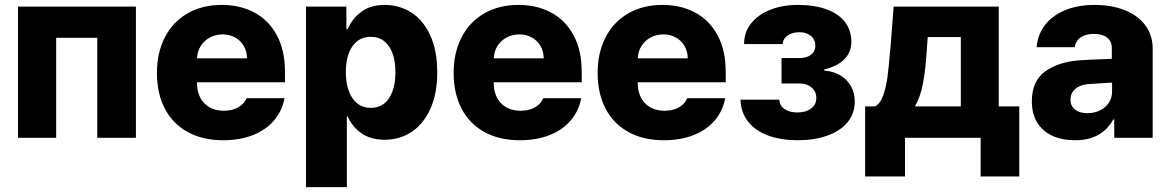

<svg xmlns="http://www.w3.org/2000/svg" viewBox="-20 -557 4727 776"><path d="M52.7 -530.3H529.3V0H373V-404.3H207V0H52.7Z M614.3 -262.7Q614.3 -344.2 646.5 -406.5Q678.7 -468.8 738 -502.9Q797.4 -537.1 876 -537.1Q951.2 -537.1 1009 -505.9Q1066.9 -474.6 1099.4 -413.6Q1131.8 -352.5 1131.8 -266.6V-224.6H776.4V-221.7Q776.4 -170.4 805.7 -139.9Q835 -109.4 884.8 -109.4Q918 -109.4 942.1 -122.8Q966.3 -136.2 976.6 -160.2H1129.9Q1120.1 -108.4 1087.4 -70.1Q1054.7 -31.7 1002.2 -11Q949.7 9.8 881.8 9.8Q799.3 9.8 739 -23.2Q678.7 -56.2 646.5 -117.4Q614.3 -178.7 614.3 -262.7ZM978.5 -321.3Q978 -349.1 965.3 -371.1Q952.6 -393.1 930.2 -405.5Q907.7 -418 879.9 -418Q851.1 -418 827.9 -405.3Q804.7 -392.6 791 -370.6Q777.3 -348.6 776.4 -321.3Z M1216.8 -530.3H1379.9V-439.5H1385.7Q1402.8 -481 1439.9 -509Q1477.1 -537.1 1535.2 -537.1Q1593.3 -537.1 1641.4 -507.1Q1689.5 -477.1 1718.3 -415.5Q1747.1 -354 1747.1 -264.6Q1747.1 -177.7 1719 -116.2Q1690.9 -54.7 1642.8 -23.4Q1594.7 7.8 1535.2 7.8Q1478 7.8 1440.4 -18.8Q1402.8 -45.4 1385.7 -85.9H1381.8V199.2H1216.8ZM1478.5 -121.1Q1526.4 -121.1 1552.2 -159.9Q1578.1 -198.7 1578.1 -265.6Q1578.1 -331.1 1552 -369.6Q1525.9 -408.2 1478.5 -408.2Q1431.2 -408.2 1404.5 -370.1Q1377.9 -332 1377.9 -265.6Q1377.9 -199.2 1404.5 -160.2Q1431.2 -121.1 1478.5 -121.1Z M1813.5 -262.7Q1813.5 -344.2 1845.7 -406.5Q1877.9 -468.8 1937.3 -502.9Q1996.6 -537.1 2075.2 -537.1Q2150.4 -537.1 2208.3 -505.9Q2266.1 -474.6 2298.6 -413.6Q2331.1 -352.5 2331.1 -266.6V-224.6H1975.6V-221.7Q1975.6 -170.4 2004.9 -139.9Q2034.2 -109.4 2084 -109.4Q2117.2 -109.4 2141.4 -122.8Q2165.5 -136.2 2175.8 -160.2H2329.1Q2319.3 -108.4 2286.6 -70.1Q2253.9 -31.7 2201.4 -11Q2148.9 9.8 2081.1 9.8Q1998.5 9.8 1938.2 -23.2Q1877.9 -56.2 1845.7 -117.4Q1813.5 -178.7 1813.5 -262.7ZM2177.7 -321.3Q2177.2 -349.1 2164.6 -371.1Q2151.9 -393.1 2129.4 -405.5Q2106.9 -418 2079.1 -418Q2050.3 -418 2027.1 -405.3Q2003.9 -392.6 1990.2 -370.6Q1976.6 -348.6 1975.6 -321.3Z M2395.5 -262.7Q2395.5 -344.2 2427.7 -406.5Q2460 -468.8 2519.3 -502.9Q2578.6 -537.1 2657.2 -537.1Q2732.4 -537.1 2790.3 -505.9Q2848.1 -474.6 2880.6 -413.6Q2913.1 -352.5 2913.1 -266.6V-224.6H2557.6V-221.7Q2557.6 -170.4 2586.9 -139.9Q2616.2 -109.4 2666 -109.4Q2699.2 -109.4 2723.4 -122.8Q2747.6 -136.2 2757.8 -160.2H2911.1Q2901.4 -108.4 2868.7 -70.1Q2835.9 -31.7 2783.4 -11Q2731 9.8 2663.1 9.8Q2580.6 9.8 2520.3 -23.2Q2460 -56.2 2427.7 -117.4Q2395.5 -178.7 2395.5 -262.7ZM2759.8 -321.3Q2759.3 -349.1 2746.6 -371.1Q2733.9 -393.1 2711.4 -405.5Q2689 -418 2661.1 -418Q2632.3 -418 2609.1 -405.3Q2585.9 -392.6 2572.3 -370.6Q2558.6 -348.6 2557.6 -321.3Z M3203.1 -102.5Q3236.8 -102.5 3258.1 -118.2Q3279.3 -133.8 3279.3 -161.1Q3279.3 -187 3260 -203.4Q3240.7 -219.7 3210.9 -219.7H3138.7V-322.3H3210.9Q3240.7 -322.3 3258.1 -335.9Q3275.4 -349.6 3275.4 -372.1Q3275.4 -396.5 3257.8 -411.6Q3240.2 -426.8 3210.9 -426.8Q3182.1 -426.8 3163.1 -413.3Q3144 -399.9 3143.6 -378.9H2987.3Q2987.3 -426.8 3015.9 -462.6Q3044.4 -498.5 3093.8 -517.8Q3143.1 -537.1 3204.1 -537.1Q3271.5 -537.1 3320.1 -519.5Q3368.7 -502 3394.8 -468.3Q3420.9 -434.6 3420.9 -387.7Q3420.9 -346.2 3392.6 -317.6Q3364.3 -289.1 3311.5 -276.4V-271.5Q3345.2 -269.5 3373.3 -254.2Q3401.4 -238.8 3418 -210.9Q3434.6 -183.1 3434.6 -146.5Q3434.6 -98.1 3405.3 -62.7Q3376 -27.3 3323.5 -8.8Q3271 9.8 3204.1 9.8Q3137.2 9.8 3085.7 -8.8Q3034.2 -27.3 3004.4 -64.5Q2974.6 -101.6 2972.7 -154.3H3129.9Q3130.4 -130.4 3150.4 -116.5Q3170.4 -102.5 3203.1 -102.5Z M3476.6 -127H3516.6Q3537.6 -137.7 3549.6 -171.4Q3561.5 -205.1 3566.9 -246.1Q3572.3 -287.1 3577.1 -347.7L3579.1 -366.2L3591.8 -530.3H4016.6V-127H4099.6V156.2H3943.4V0H3637.7V156.2H3476.6ZM3863.3 -127V-407.2H3729.5L3726.6 -366.2Q3721.2 -275.9 3710.2 -219.2Q3699.2 -162.6 3677.7 -127Z M4346.7 -313.5Q4390.6 -316.4 4454.1 -318.4Q4461.9 -319.3 4473.6 -319.3V-362.3Q4473.6 -390.1 4454.6 -405Q4435.5 -419.9 4401.4 -419.9Q4368.2 -419.9 4348.1 -406.2Q4328.1 -392.6 4323.2 -366.2H4169.9Q4173.3 -414.1 4201.4 -452.9Q4229.5 -491.7 4281.5 -514.4Q4333.5 -537.1 4405.3 -537.1Q4471.7 -537.1 4524.7 -516.4Q4577.6 -495.6 4608.2 -455.8Q4638.7 -416 4638.7 -360.4V0H4483.4V-74.2H4479.5Q4457 -33.2 4418.5 -11.7Q4379.9 9.8 4325.2 9.8Q4273.4 9.8 4234.1 -7.8Q4194.8 -25.4 4172.6 -60.8Q4150.4 -96.2 4150.4 -147.5Q4150.4 -229.5 4204.6 -268.6Q4258.8 -307.6 4346.7 -313.5ZM4375 -99.6Q4402.8 -99.6 4425.8 -110.8Q4448.7 -122.1 4461.9 -142.3Q4475.1 -162.6 4474.6 -188.5V-222.7H4464.8L4374 -216.8Q4342.8 -212.9 4324.7 -196.5Q4306.6 -180.2 4306.6 -154.3Q4306.6 -127.9 4325.4 -113.8Q4344.2 -99.6 4375 -99.6Z"/></svg>

Font: Pretendard ExtraBold
Style: Regular
Weight: 800
Designer: Base glyphs from Inter by Rasmus Andersson; Hangeul glyphs from Noto Sans CJK(Source Han Sans) by Jang Soo-young and Kan
Foundry: Kil Hyung-jin
Version: Version 1.309